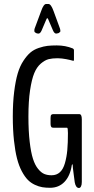

<svg xmlns="http://www.w3.org/2000/svg" viewBox="-20 -938 471 966"><path d="M173.8 -769Q169.4 -769 163.6 -770.8Q157.7 -772.5 157.7 -774.9Q152.8 -775.4 152.8 -784.2Q152.8 -790 154.3 -794.4L187 -882.3Q199.2 -918 212.4 -918H223.6Q236.8 -918 249.5 -882.3L281.7 -794.4Q283.7 -787.6 283.7 -782.7Q283.7 -775.4 278.3 -774.9Q278.3 -772.5 272.5 -770.8Q266.6 -769 262.7 -769Q253.9 -769 247.1 -783.7L223.1 -839.8Q220.2 -846.7 217.8 -846.7Q215.8 -846.7 212.9 -839.8L189 -783.7Q182.1 -769 173.8 -769ZM377.4 7.8Q361.3 7.8 356 -21Q356 -22.9 350.8 -60.8Q345.7 -98.6 345.7 -106.9Q345.7 -111.3 344.2 -111.3Q342.3 -111.3 341.3 -107.4Q333 -52.7 304.4 -22.9Q275.9 6.8 231.9 6.8Q210.4 6.8 192.9 3.9Q175.3 1 155.3 -8.3Q135.3 -17.6 119.9 -33.2Q104.5 -48.8 89.8 -76.2Q75.2 -103.5 65.7 -140.4Q56.2 -177.2 50.3 -231Q44.4 -284.7 44.4 -351.6Q44.4 -421.4 51.3 -476.3Q58.1 -531.2 69.1 -568.4Q80.1 -605.5 97.9 -632.3Q115.7 -659.2 133.1 -673.8Q150.4 -688.5 175 -696.8Q199.7 -705.1 219.2 -707.3Q238.8 -709.5 265.6 -709.5Q309.1 -709.5 346.2 -694.3Q346.7 -693.8 348.4 -692.6Q350.1 -691.4 351.1 -689.9Q352.1 -688.5 352.1 -685.5V-637.7Q352.1 -631.8 348.6 -631.8L343.8 -633.3Q338.4 -634.8 330.3 -636.7Q322.3 -638.7 312.7 -640.4Q303.2 -642.1 291.7 -643.6Q280.3 -645 270.5 -645Q243.7 -645 224.9 -640.4Q206.1 -635.7 185.5 -618.2Q165 -600.6 152.3 -569.8Q139.6 -539.1 131.3 -483.9Q123 -428.7 123 -351.6Q123 -278.3 129.4 -224.4Q135.7 -170.4 146 -138.7Q156.2 -106.9 171.9 -87.9Q187.5 -68.8 203.4 -62.5Q219.2 -56.2 239.3 -56.2Q264.6 -56.2 281.2 -71.3Q297.9 -86.4 306.6 -116.9Q315.4 -147.5 318.6 -182.9Q321.8 -218.3 321.8 -268.6Q321.8 -295.4 317.4 -295.4H249Q244.1 -295.4 241.5 -296.4Q238.8 -297.4 236.6 -302Q234.4 -306.6 234.4 -314.9V-344.2Q234.4 -356.4 237.8 -360.1Q241.2 -363.8 248 -363.8H378.9Q391.6 -363.8 391.6 -337.9V-22.5Q391.6 -7.8 387.5 0Q383.3 7.8 377.4 7.8Z"/></svg>

Font: BenchNine
Style: Regular
Weight: 400
Designer: Vernon Adams
Foundry: Vernon Adams
Version: Version 1 ; ttfautohint (v0.92.18-e454-dirty) -l 8 -r 50 -G 